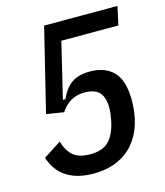

<svg xmlns="http://www.w3.org/2000/svg" viewBox="-107 -780 754 875"><g transform="rotate(-15 270.0 -343.0)"><path d="M510 -611H241L178 -349H190Q211 -397 243.5 -419.5Q276 -442 329 -442Q401 -442 441 -401Q481 -360 481 -265Q481 -203 464.5 -152Q448 -101 416 -64.5Q384 -28 336.5 -8Q289 12 227 12Q150 12 100.5 -20Q51 -52 31 -115L115 -169Q127 -125 154.5 -101Q182 -77 236 -77Q293 -77 323 -107Q353 -137 366 -200Q369 -216 371 -231Q373 -246 373 -260Q373 -308 351.5 -332Q330 -356 280 -356Q210 -356 169 -293L87 -306L183 -698H529Z"/></g></svg>

Font: IBM Plex Sans Cond Medm
Style: Italic
Weight: 500
Width: 3
Italic angle: -11°
Designer: Mike Abbink, Paul van der Laan, Pieter van Rosmalen
Foundry: Bold Monday
Version: Version 1.3